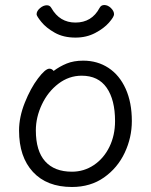

<svg xmlns="http://www.w3.org/2000/svg" viewBox="-20 -728 602 766"><path d="M312 -486Q369 -486 413 -457Q457 -428 481.5 -373.5Q506 -319 506 -245Q506 -179 477.5 -118.5Q449 -58 395 -20Q341 18 267 18Q167 18 111.5 -42Q56 -102 56 -207Q56 -261 79 -318.5Q102 -376 131.5 -415Q161 -454 177 -454Q187 -454 194 -445Q218 -463 246 -474.5Q274 -486 312 -486ZM439 -245Q439 -330 405.5 -378Q372 -426 306 -426Q255 -426 213 -394Q171 -362 147 -311Q123 -260 123 -208Q123 -126 160 -84.5Q197 -43 267 -43Q315 -43 354.5 -69.5Q394 -96 416.5 -142Q439 -188 439 -245ZM281 -578Q233 -578 198.5 -597.5Q164 -617 145 -640.5Q126 -664 126 -671Q126 -684 139.5 -695.5Q153 -707 167 -707Q179 -707 185 -696Q218 -638 281 -638Q346 -638 377 -696Q383 -708 396 -708Q410 -708 422.5 -696Q435 -684 435 -671Q435 -661 415 -638Q395 -615 360 -596.5Q325 -578 281 -578Z"/></svg>

Font: Fusion Kai T
Style: Regular
Weight: 400
Designer: Fontworks Inc.
Version: Version 24.134;May 13, 2024